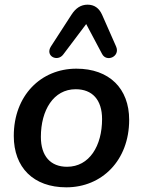

<svg xmlns="http://www.w3.org/2000/svg" viewBox="-20 -792 611 822"><path d="M264 10C416 10 533 -105 533 -279C533 -413 448 -498 307 -498C155 -498 39 -383 39 -210C39 -75 123 10 264 10ZM267 -78C197 -78 155 -123 155 -206C155 -320 209 -410 304 -410C375 -410 417 -365 417 -282C417 -168 363 -78 267 -78ZM477 -593 417 -729C404 -758 383 -772 355 -772C326 -772 304 -757 286 -729L198 -593C172 -552 226 -525 251 -559L349 -689L417 -561C436 -524 496 -550 477 -593Z"/></svg>

Font: SN Pro Semibold
Style: Italic
Weight: 600
Italic angle: -9°
Designer: Tobias Whetton
Foundry: Supernotes
Version: Version 1.001;Glyphs 3.2 (3249)